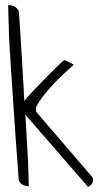

<svg xmlns="http://www.w3.org/2000/svg" viewBox="-20 -745 418 765"><path d="M54.7 -26.4Q53.7 -46.9 50.3 -89.4Q46.9 -131.8 43 -185.1Q39.1 -238.3 35.2 -297.9Q31.2 -357.4 27.8 -410.6Q24.4 -463.9 21.5 -506.3Q18.6 -548.8 17.6 -569.3Q16.6 -578.1 16.1 -600.1Q15.6 -622.1 14.6 -647Q13.7 -671.9 13.2 -693.8Q12.7 -715.8 12.7 -724.6Q26.4 -724.6 37.1 -719.2Q47.9 -713.9 54.7 -701.2Q56.6 -680.7 59.1 -643.1Q61.5 -605.5 64.5 -556.6Q67.4 -507.8 70.8 -452.1Q74.2 -396.5 77.1 -341.8Q80.1 -346.7 83 -350.6Q85.9 -354.5 86.9 -355.5Q97.7 -367.2 112.3 -382.8Q127 -398.4 143.1 -415Q159.2 -431.6 175.3 -447.8Q191.4 -463.9 204.6 -477.1Q217.8 -490.2 226.6 -498Q235.4 -505.9 237.3 -505.9L274.4 -487.3Q257.8 -472.7 236.3 -453.1Q214.8 -433.6 194.3 -411.6Q173.8 -389.6 154.8 -365.7Q135.7 -341.8 124 -318.4Q124 -317.4 123.5 -314Q123 -310.5 123 -308.6Q123 -307.6 123.5 -304.2Q124 -300.8 124 -299.8L349.6 -37.1Q349.6 -36.1 350.1 -33.2Q350.6 -30.3 350.6 -28.3Q350.6 -9.8 331.1 0L86.9 -281.2Q85.9 -282.2 84.5 -284.7Q83 -287.1 81.1 -290L91.8 -100.6Q91.8 -95.7 92.3 -82Q92.8 -68.4 93.3 -52.2Q93.8 -36.1 94.2 -22Q94.7 -7.8 94.7 -2.9Q82 -2.9 71.3 -8.3Q60.5 -13.7 54.7 -26.4Z"/></svg>

Font: Annie Use Your Telescope
Style: Regular
Weight: 400
Version: Version 1.003 2001